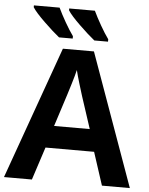

<svg xmlns="http://www.w3.org/2000/svg" viewBox="-61 -986 804 1035"><g transform="rotate(5 341.0 -468.0)"><path d="M438 -298H245L301 -472Q306 -488 320 -533.5Q334 -579 341 -609Q348 -580 361 -537Q374 -494 381 -472ZM530 0H681L424 -717H256L0 0H151L209 -178H472ZM219 -936H80V-926Q96 -900 146 -851.5Q196 -803 230 -776H304V-789Q283 -818 259 -860Q235 -902 219 -936ZM410 -936H271V-926Q287 -900 337 -851.5Q387 -803 421 -776H495V-789Q474 -818 450 -860Q426 -902 410 -936Z"/></g></svg>

Font: Noto Sans UI
Style: Bold
Weight: 700
Designer: Monotype Design Team
Foundry: Monotype Imaging Inc.
Version: Version 1.901